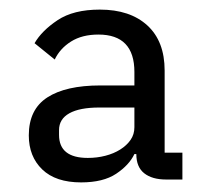

<svg xmlns="http://www.w3.org/2000/svg" viewBox="-20 -724 439 400"><path d="M360 -350H326Q297 -350 280.5 -363Q264 -376 264 -403H260Q249 -380 222 -362Q195 -344 149 -344Q96 -344 68 -371Q40 -398 40 -442Q40 -496 78.5 -521Q117 -546 189 -546H260V-574Q260 -652 185 -652Q151 -652 128 -637.5Q105 -623 94 -600L52 -634Q67 -660 100 -682Q133 -704 188 -704Q251 -704 287 -671Q323 -638 323 -577V-406H360ZM187 -500Q146 -500 124.5 -488Q103 -476 103 -453V-443Q103 -395 163 -395Q182 -395 199.5 -399.5Q217 -404 230.5 -412.5Q244 -421 252 -432.5Q260 -444 260 -459V-500Z"/></svg>

Font: IBM Plex Sans Hebrew
Style: Regular
Weight: 400
Designer: Mike Abbink, Paul van der Laan, Pieter van Rosmalen, Yanek Iontef
Foundry: Bold Monday
Version: Version 1.2